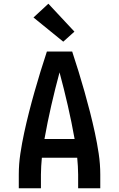

<svg xmlns="http://www.w3.org/2000/svg" viewBox="-20 -1012 640 1032"><path d="M81 0V-74Q81 -130 89.5 -186.5Q98 -243 110 -298.5Q122 -354 136 -409Q150 -464 165.5 -518.5Q181 -573 197.5 -627Q214 -681 232 -735H368Q386 -681 402.5 -627Q419 -573 434.5 -518.5Q450 -464 464 -409Q478 -354 490 -298.5Q502 -243 510.5 -186.5Q519 -130 519 -74V0H400V-74Q400 -96 398.5 -119Q397 -142 395 -164H205Q203 -142 201.5 -119Q200 -96 200 -74V0ZM381 -265Q365 -355 344.5 -444.5Q324 -534 300 -623Q276 -534 255.5 -444.5Q235 -355 219 -265ZM320 -788 160 -918 240 -992 380 -842Z"/></svg>

Font: Iosevka Curly Extended
Style: Bold
Weight: 700
Width: 7
Monospace: yes
Designer: Belleve Invis
Foundry: Belleve Invis
Version: Version 11.1.0; ttfautohint (v1.8.3)